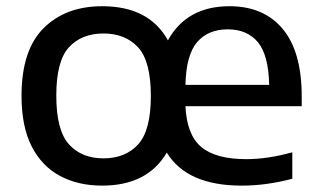

<svg xmlns="http://www.w3.org/2000/svg" viewBox="-20 -572 1006 602"><path d="M300.5 10Q225 10 168 -20.5Q111 -51 79.2 -113.2Q47.5 -175.5 47.5 -271.5Q47.5 -414.5 116.5 -483.5Q185.5 -552.5 300.5 -552.5Q447.5 -552.5 506.5 -445.5Q565.5 -552.5 699.5 -552.5Q807 -552.5 866.5 -481.2Q926 -410 926 -269.5V-239H561.5Q565.5 -149.5 611 -111.2Q656.5 -73 752.5 -73Q786 -73 822.5 -78.5Q859 -84 896.5 -94.5V-11.5Q854 -0.5 815 4.8Q776 10 738 10Q566 10 503 -93.5Q442 10 300.5 10ZM694 -480Q632.5 -480 598 -439.8Q563.5 -399.5 561.5 -306H824Q822 -399.5 788.5 -439.8Q755 -480 694 -480ZM304.5 -75.5Q373 -75.5 413 -119.2Q453 -163 453 -271Q453 -380 413 -423.5Q373 -467 304.5 -467Q236 -467 196.2 -423.8Q156.5 -380.5 156.5 -272.5Q156.5 -163.5 196.2 -119.5Q236 -75.5 304.5 -75.5Z"/></svg>

Font: Encode Sans SemiExpanded SemiExpanded Medium
Style: Regular
Weight: 500
Width: 6
Designer: Multiple Designers
Foundry: Impallari Type
Version: Version 3.000; ttfautohint (v1.8.3) -l 8 -r 50 -G 200 -x 14 